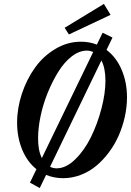

<svg xmlns="http://www.w3.org/2000/svg" viewBox="-20 -887 662 970"><path d="M328.1 -712.9 306.6 -746.6 504.9 -867.2 538.6 -812ZM180.7 63 131.3 35.6 164.1 -32.2Q117.2 -69.8 91.8 -131.8Q66.4 -193.8 66.4 -267.6Q66.4 -340.8 90.8 -414.1Q115.2 -487.3 157 -545.4Q198.7 -603.5 259.8 -639.9Q320.8 -676.3 388.7 -676.3Q432.6 -676.3 469.2 -661.6L498.5 -721.7L548.3 -697.3L518.1 -634.8Q567.9 -597.7 594.7 -534.2Q621.6 -470.7 621.6 -395.5Q621.6 -346.7 610.6 -297.1Q599.6 -247.6 579.8 -202.4Q560.1 -157.2 530.5 -117.7Q501 -78.1 466.1 -49.1Q431.2 -20 387.9 -3.4Q344.7 13.2 299.3 13.2Q252.9 13.2 212.9 -3.4ZM172.4 -189Q171.9 -127.9 191.4 -88.4L450.7 -624Q435.5 -631.3 418.5 -631.3Q380.4 -631.3 342.5 -602.1Q304.7 -572.8 274.9 -524.9Q245.1 -477.1 221.4 -419.2Q197.8 -361.3 185.1 -300.8Q172.4 -240.2 172.4 -189ZM266.1 -36.6Q313.5 -36.6 359.9 -81.8Q406.2 -127 439.2 -193.8Q472.2 -260.7 492.4 -337.9Q512.7 -415 512.7 -479Q512.7 -543 492.2 -581.5L232.9 -44.4Q248 -36.6 266.1 -36.6Z"/></svg>

Font: Elstob 6pt SemiBold
Style: Italic
Weight: 600
Italic angle: -20°
Designer: Peter S. Baker
Version: Version 1.015